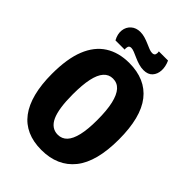

<svg xmlns="http://www.w3.org/2000/svg" viewBox="-245 -945 1064 1064"><g transform="rotate(45 287.0 -412.5)"><path d="M284 13Q220 13 172 -8.5Q124 -30 92 -72.5Q60 -115 43.5 -179Q27 -243 27 -327Q27 -446 57.5 -522Q88 -598 146.5 -635.5Q205 -673 288 -673Q351 -673 399.5 -652Q448 -631 481 -589Q514 -547 530.5 -482.5Q547 -418 547 -332Q547 -245 530 -180Q513 -115 479 -72.5Q445 -30 396 -8.5Q347 13 284 13ZM288 -111Q321 -111 342.5 -134Q364 -157 375 -204Q386 -251 386 -323Q386 -400 374.5 -449.5Q363 -499 341 -523.5Q319 -548 285 -548Q253 -548 231.5 -524Q210 -500 199.5 -451.5Q189 -403 189 -328Q189 -273 195 -232Q201 -191 213 -164.5Q225 -138 244 -124.5Q263 -111 288 -111ZM371 -700Q352 -700 332 -706Q312 -712 294.5 -720Q277 -728 262 -734Q247 -740 237 -740Q222 -740 218.5 -729Q215 -718 217 -707H145Q127 -740 130.5 -770Q134 -800 155.5 -819Q177 -838 210 -838Q228 -838 246.5 -832.5Q265 -827 282 -819.5Q299 -812 313 -806.5Q327 -801 338 -801Q354 -801 357.5 -812Q361 -823 358 -834H430Q445 -801 443.5 -770.5Q442 -740 424 -720Q406 -700 371 -700Z"/></g></svg>

Font: Bricolage Grotesque 72pt SemiCondensed ExtraBold
Style: Regular
Weight: 800
Width: 4
Designer: Mathieu Triay
Foundry: Atelier Triay
Version: Version 1.001;gftools[0.9.33.dev8+g029e19f]